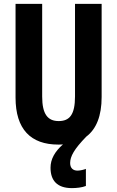

<svg xmlns="http://www.w3.org/2000/svg" viewBox="-20 -734 602 988"><path d="M341 105C341 71 361 34 424 -31C476 -70 503 -138 503 -235V-714H366V-238C366 -145 339 -111 282 -111C226 -111 197 -146 197 -237V-714H60V-232C60 -69 138 10 280 10C288 10 296 10 304 9C262 46 240 85 240 129C240 194 273 234 350 234C373 234 402 231 422 223V135C413 139 392 144 379 144C356 144 341 131 341 105Z"/></svg>

Font: Noto Sans Hebrew ExtraCondensed
Style: Bold
Weight: 700
Width: 2
Designer: Monotype Design Team
Foundry: Monotype Imaging Inc.
Version: Version 2.004